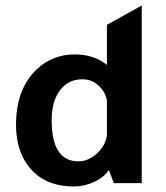

<svg xmlns="http://www.w3.org/2000/svg" viewBox="-20 -663 601 695"><path d="M392 0 374 -48Q358 -22 322 -5Q286 12 248 12Q141 12 85 -59Q38 -118 38 -211Q38 -342 114 -413Q171 -466 251 -466Q320 -466 367 -428V-573L493 -643V0ZM367 -173V-300Q360 -333 335.5 -354.5Q311 -376 278 -376Q227 -376 197 -336Q167 -296 167 -228Q167 -79 264 -79Q300 -79 331 -107.5Q362 -136 367 -173Z"/></svg>

Font: Tajawal
Style: Bold
Weight: 700
Designer: Boutros Fonts
Foundry: Created by Boutros International 2017
Version: Version 1.700